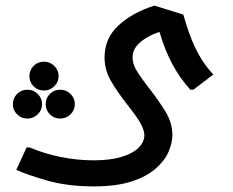

<svg xmlns="http://www.w3.org/2000/svg" viewBox="-20 -460 831 685"><path d="M315 205Q223 205 151.5 185Q80 165 38 146L75 66H86Q137 88 196 100Q255 112 315 112Q372 112 412.5 100Q453 88 474 67.5Q495 47 495 22Q495 6 483 -17Q471 -40 437 -83Q396 -135 374.5 -173.5Q353 -212 353 -255Q353 -324 403.5 -370Q454 -416 531 -440L634 -408Q649 -355 664.5 -317Q680 -279 698.5 -249.5Q717 -220 741 -194L670 -140H659Q622 -181 595.5 -230Q569 -279 549 -346Q526 -339 504.5 -326.5Q483 -314 468 -296.5Q453 -279 453 -255Q453 -229 472 -200.5Q491 -172 516 -140Q545 -103 570 -62.5Q595 -22 595 22Q595 49 581.5 81Q568 113 535.5 141.5Q503 170 449 187.5Q395 205 315 205ZM78 -37Q56 -37 41 -52Q26 -67 26 -88Q26 -110 41 -125Q56 -140 78 -140Q99 -140 114.5 -125Q130 -110 130 -88Q130 -67 114.5 -52Q99 -37 78 -37ZM195 -37Q173 -37 158 -52Q143 -67 143 -88Q143 -110 158 -125Q173 -140 195 -140Q216 -140 231.5 -125Q247 -110 247 -88Q247 -67 231.5 -52Q216 -37 195 -37ZM137 -137Q115 -137 100 -152Q85 -167 85 -188Q85 -210 100 -225Q115 -240 137 -240Q158 -240 173.5 -225Q189 -210 189 -188Q189 -167 173.5 -152Q158 -137 137 -137Z"/></svg>

Font: Fustat SemiBold
Style: Regular
Weight: 600
Designer: Mohamed Gaber, Khaled Hosny, Laura Garcia Mut
Foundry: Kief Type Foundry, Alif Type Foundry, Hard Type Foundry
Version: Version 1.007